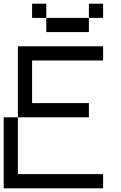

<svg xmlns="http://www.w3.org/2000/svg" viewBox="-20 -1020 655 1040"><path d="M461.5 -1000H538.5V-923.1H461.5ZM230.8 -923.1H461.5V-846.2H230.8ZM153.8 -1000H230.8V-923.1H153.8ZM0 0V-384.6H76.9V-76.9H538.5V0ZM76.9 -384.6V-769.2H538.5V-692.3H153.8V-461.5H461.5V-384.6Z"/></svg>

Font: Mintsoda - Lime Green 13x16
Style: Regular
Weight: 400
Designer: Mintsoda-15
Version: Version 1.0